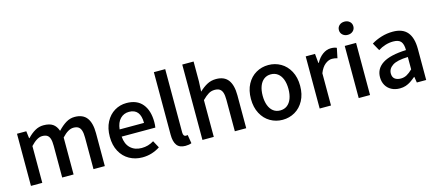

<svg xmlns="http://www.w3.org/2000/svg" viewBox="-52 -1219 3960 1742"><g transform="rotate(-15 1928.0 -348.0)"><path d="M175.3 -422.4Q210 -459.5 247.3 -480.7Q284.7 -502 326.7 -502Q382.3 -502 413.6 -480.7Q444.8 -459.5 460.4 -414.1Q500.5 -456.5 538.3 -479.2Q576.2 -502 619.1 -502Q696.8 -502 733.2 -453.4Q769.5 -404.8 769.5 -309.6V0H663.1V-295.4Q663.1 -337.9 655 -362.8Q647 -387.7 629.9 -398.9Q612.8 -410.2 584 -410.2Q559.1 -410.2 532.5 -394.8Q505.9 -379.4 476.1 -347.2V0H369.1V-297.4Q369.1 -339.8 361.3 -364.3Q353.5 -388.7 336.4 -399.4Q319.3 -410.2 290 -410.2Q242.2 -410.2 182.1 -345.7V0H75.7V-489.7H163.1L171.4 -422.4Z M1302.7 -218.8H986.3Q991.2 -147.9 1031.5 -109.9Q1071.8 -71.8 1135.7 -71.8Q1167.5 -71.8 1195.8 -79.8Q1224.1 -87.9 1251 -104.5L1287.1 -37.6Q1252 -14.2 1210 -1Q1168 12.2 1121.6 12.2Q1053.7 12.2 999.3 -18.3Q944.8 -48.8 913.3 -106.9Q881.8 -165 881.8 -244.6Q881.8 -324.2 912.4 -382.6Q942.9 -440.9 993.9 -471.4Q1044.9 -502 1105.5 -502Q1204.6 -502 1255.6 -440.2Q1306.6 -378.4 1306.6 -270Q1306.6 -242.2 1302.7 -218.8ZM985.4 -286.6H1214.4Q1214.4 -418.9 1107.9 -418.9Q1059.1 -418.9 1025.6 -385Q992.2 -351.1 985.4 -286.6Z M1550.8 -75.7Q1560.1 -75.7 1568.8 -77.6L1582 2.4Q1559.1 12.2 1524.9 12.2Q1469.2 12.2 1444.6 -21.5Q1419.9 -55.2 1419.9 -119.6V-708H1526.4V-113.3Q1526.4 -93.8 1533.4 -84.7Q1540.5 -75.7 1550.8 -75.7Z M1788.6 -426.3Q1826.2 -461.9 1863.8 -481.9Q1901.4 -502 1947.3 -502Q2024.9 -502 2061.3 -453.1Q2097.7 -404.3 2097.7 -309.1V0H1990.7V-294.9Q1990.7 -337.4 1982.7 -362.3Q1974.6 -387.2 1957 -398.7Q1939.5 -410.2 1910.6 -410.2Q1878.9 -410.2 1853.3 -395Q1827.6 -379.9 1793 -345.7V0H1686.5V-708H1793V-522Z M2438.5 12.2Q2375.5 12.2 2322.8 -18.3Q2270 -48.8 2238.8 -107.2Q2207.5 -165.5 2207.5 -245.1Q2207.5 -325.2 2238.8 -383.3Q2270 -441.4 2322.8 -471.7Q2375.5 -502 2438.5 -502Q2501.5 -502 2554.2 -471.7Q2606.9 -441.4 2638.4 -383.3Q2669.9 -325.2 2669.9 -245.1Q2669.9 -165.5 2638.4 -107.2Q2606.9 -48.8 2554.2 -18.3Q2501.5 12.2 2438.5 12.2ZM2438.5 -414.6Q2400.9 -414.6 2373.8 -393.8Q2346.7 -373 2332.3 -335Q2317.9 -296.9 2317.9 -245.1Q2317.9 -193.8 2332.3 -155.5Q2346.7 -117.2 2373.8 -96.4Q2400.9 -75.7 2438.5 -75.7Q2476.6 -75.7 2503.9 -96.4Q2531.2 -117.2 2545.7 -155.5Q2560.1 -193.8 2560.1 -245.1Q2560.1 -296.9 2545.7 -335Q2531.2 -373 2503.9 -393.8Q2476.6 -414.6 2438.5 -414.6Z M2887.2 -402.3Q2912.6 -449.2 2949.2 -475.6Q2985.8 -502 3025.9 -502Q3043.5 -502 3056.2 -499.5Q3068.8 -497.1 3080.6 -491.7L3061.5 -398.9Q3047.4 -402.8 3036.6 -404.8Q3025.9 -406.7 3011.7 -406.7Q2979 -406.7 2947 -381.3Q2915 -356 2894 -302.7V0H2787.6V-489.7H2875L2883.3 -402.3Z M3275.9 -641.6Q3275.9 -614.7 3256.6 -597.2Q3237.3 -579.6 3208 -579.6Q3178.7 -579.6 3159.4 -597.2Q3140.1 -614.7 3140.1 -641.6Q3140.1 -668.9 3159.4 -686.3Q3178.7 -703.6 3208 -703.6Q3237.3 -703.6 3256.6 -686.3Q3275.9 -668.9 3275.9 -641.6ZM3154.3 0V-489.7H3260.7V0Z M3446.3 -372.1 3406.2 -444.3Q3447.8 -470.2 3500 -486.1Q3552.2 -502 3607.9 -502Q3699.7 -502 3743.9 -449.2Q3788.1 -396.5 3788.1 -292.5V0H3700.2L3691.4 -55.2H3689Q3662.1 -32.7 3641.1 -18.8Q3620.1 -4.9 3595 3.7Q3569.8 12.2 3539.1 12.2Q3494.6 12.2 3460.7 -5.9Q3426.8 -23.9 3408.2 -56.6Q3389.6 -89.4 3389.6 -131.8Q3389.6 -212.9 3460.4 -258.3Q3531.2 -303.7 3681.2 -309.6Q3681.2 -364.7 3660.4 -389.9Q3639.6 -415 3588.4 -415Q3550.8 -415 3514.6 -403.8Q3478.5 -392.6 3446.3 -372.1ZM3681.2 -244.6Q3579.1 -241.7 3536.1 -212.9Q3493.2 -184.1 3493.2 -139.2Q3493.2 -105.5 3513.9 -88.9Q3534.7 -72.3 3570.8 -72.3Q3600.6 -72.3 3626 -85.9Q3651.4 -99.6 3681.2 -128.4Z"/></g></svg>

Font: Varta
Style: Bold
Weight: 700
Designer: Joana Correia, Viktoriya Grabowska, Eben Sorkin
Foundry: Sorkin Type
Version: Version 1.002; ttfautohint (v1.3) -l 8 -r 24 -G 200 -x 12 -H